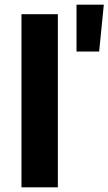

<svg xmlns="http://www.w3.org/2000/svg" viewBox="-20 -803 465 823"><path d="M72 0V-742H228V0ZM308 -582V-783H425L405 -582Z"/></svg>

Font: Montserrat Z
Style: Bold
Weight: 700
Designer: Julieta Ulanovsky
Foundry: Julieta Ulanovsky
Version: Version 8.000